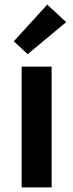

<svg xmlns="http://www.w3.org/2000/svg" viewBox="-20 -813 318 833"><path d="M74 0V-524H204V0ZM100 -578 40 -634 185 -793 267 -717Z"/></svg>

Font: Ubuntu Sans
Style: Bold
Weight: 700
Designer: Dalton Maag Ltd
Foundry: Dalton Maag Ltd
Version: Version 1.006; ttfautohint (v1.8.4.7-5d5b)